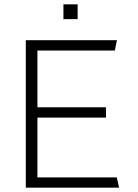

<svg xmlns="http://www.w3.org/2000/svg" viewBox="-20 -873 640 893"><path d="M100 0V-686H524L514 -638H154V-374H473V-326H154V-48H523L534 0ZM275 -784V-853H341V-784Z"/></svg>

Font: Chivo Mono Medium Thin
Style: Regular
Weight: 250
Monospace: yes
Version: Version 1.008